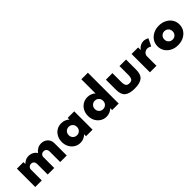

<svg xmlns="http://www.w3.org/2000/svg" viewBox="307 -2317 3790 3790"><g transform="rotate(-45 2202.0 -422.0)"><path d="M84 0H266.5V-298.5Q266.5 -336 289.8 -359.5Q313 -383 351 -383Q389.5 -383 410.8 -358.2Q432 -333.5 432 -293V0H614.5V-303Q614.5 -338 637.5 -360.5Q660.5 -383 698.5 -383Q736 -383 758.2 -358.5Q780.5 -334 780.5 -291.5V0H963V-341Q963 -397.5 938 -439.5Q913 -481.5 869.8 -504.8Q826.5 -528 770.5 -528Q718.5 -528 676.2 -505Q634 -482 594 -434.5Q572.5 -477 524.8 -502.5Q477 -528 419.5 -528Q379 -528 343.2 -512Q307.5 -496 266.5 -460V-512H84Z M1335 16Q1428.5 16 1501.5 -53V0H1684V-512H1501.5V-465Q1471 -494.5 1427.5 -511.2Q1384 -528 1335 -528Q1261 -528 1203.8 -492.2Q1146.5 -456.5 1114 -395Q1081.5 -333.5 1081.5 -257Q1081.5 -178 1115.5 -116.2Q1149.5 -54.5 1207 -19.2Q1264.5 16 1335 16ZM1390 -138.5Q1340 -138.5 1307 -171.8Q1274 -205 1274 -256Q1274 -306.5 1307 -340Q1340 -373.5 1390 -373.5Q1440.5 -373.5 1472.8 -340.2Q1505 -307 1505 -256Q1505 -205 1472.8 -171.8Q1440.5 -138.5 1390 -138.5Z M2062.5 16Q2110 16 2153.2 -2Q2196.5 -20 2231 -53V0H2413.5V-860H2231V-465Q2200.5 -494.5 2158 -511.2Q2115.5 -528 2067 -528Q1993 -528 1935 -492.5Q1877 -457 1844 -395.5Q1811 -334 1811 -256Q1811 -176 1845.2 -114.8Q1879.5 -53.5 1936.8 -18.8Q1994 16 2062.5 16ZM2118.5 -138.5Q2068 -138.5 2035.8 -171.5Q2003.5 -204.5 2003.5 -254.5Q2003.5 -306 2036.5 -339.8Q2069.5 -373.5 2119.5 -373.5Q2168.5 -373.5 2201.5 -339.8Q2234.5 -306 2234.5 -255Q2234.5 -205 2202 -171.8Q2169.5 -138.5 2118.5 -138.5Z M2849 16Q2998 16 3064 -40.5Q3130 -97 3130 -224V-512H2947.5V-269Q2947.5 -193.5 2925.2 -162.8Q2903 -132 2849 -132Q2794.5 -132 2772.5 -162.8Q2750.5 -193.5 2750.5 -269V-512H2568V-224Q2568 -97 2634 -40.5Q2700 16 2849 16Z M3285 0H3467.5V-267.5Q3467.5 -294 3483 -317.5Q3498.5 -341 3523.8 -355.5Q3549 -370 3577 -370Q3597.5 -370 3621.5 -362.2Q3645.5 -354.5 3663.5 -342L3739.5 -495.5Q3719 -510 3688 -519Q3657 -528 3628.5 -528Q3582 -528 3540 -504.8Q3498 -481.5 3467.5 -439.5V-512H3285Z M4060 16Q4146.5 16 4216 -18.8Q4285.5 -53.5 4326 -114.8Q4366.5 -176 4366.5 -256Q4366.5 -336 4326 -397.2Q4285.5 -458.5 4216 -493.2Q4146.5 -528 4060 -528Q3973.5 -528 3904 -493.2Q3834.5 -458.5 3794 -397.2Q3753.5 -336 3753.5 -256Q3753.5 -176 3794 -114.8Q3834.5 -53.5 3904 -18.8Q3973.5 16 4060 16ZM4060 -139Q4012 -139 3978.2 -171.8Q3944.5 -204.5 3944.5 -256Q3944.5 -308 3978.2 -340.5Q4012 -373 4060 -373Q4108 -373 4141.8 -340.5Q4175.5 -308 4175.5 -256Q4175.5 -204.5 4141.8 -171.8Q4108 -139 4060 -139Z"/></g></svg>

Font: Spartan ExtraBold
Style: Regular
Weight: 800
Designer: Matt Bailey, Mirko Velimirovic
Foundry: Matt Bailey
Version: Version 1.003; ttfautohint (v1.8.3)